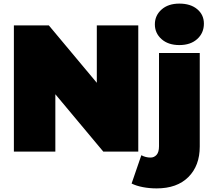

<svg xmlns="http://www.w3.org/2000/svg" viewBox="-20 -841 1178 1065"><path d="M57 0V-700H251L607 -274H517V-700H747V0H553L197 -426H287V0ZM849 204Q809 204 772.5 197Q736 190 710 177L764 20Q788 33 815 33Q835 33 848.5 18Q862 3 862 -30V-547H1088V-28Q1088 78 1025 141Q962 204 849 204ZM975 -591Q913 -591 876 -624Q839 -657 839 -706Q839 -755 876 -788Q913 -821 975 -821Q1037 -821 1074 -790Q1111 -759 1111 -710Q1111 -658 1074 -624.5Q1037 -591 975 -591Z"/></svg>

Font: MOST Montserrat Black
Style: Regular
Weight: 900
Designer: Julieta Ulanovsky
Foundry: Julieta Ulanovsky
Version: Version 8.000;March 11, 2024;FontCreator 15.0.0.2926 64-bit